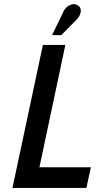

<svg xmlns="http://www.w3.org/2000/svg" viewBox="-20 -920 469 940"><path d="M354 -823Q366 -835 371.5 -848.5Q377 -862 375 -874Q373 -886 362 -893Q350 -902 335 -899Q320 -896 308 -886Q296 -876 291 -864L235 -748H280ZM41 0H403L425 -101H173L300 -700H190Z"/></svg>

Font: Advent Pro
Style: Bold Italic
Weight: 700
Italic angle: -12°
Designer: VivaRado, Andreas Kalpakidis
Foundry: VivaRado, Andreas Kalpakidis
Version: Version 3.000